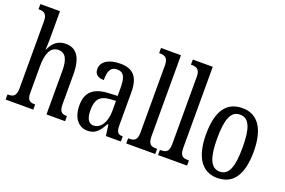

<svg xmlns="http://www.w3.org/2000/svg" viewBox="-99 -1093 2131 1436"><g transform="rotate(20 966.5 -375.0)"><path d="M14 0H234V-41H232C197 -41 170 -48 170 -108V-321C170 -421 196 -484 259 -484C318 -484 339 -434 339 -347V0H487V-41H485C449 -41 426 -50 426 -113V-349C426 -486 380 -546 295 -546C226 -546 189 -501 170 -454H167C167 -462 170 -499 170 -531V-760H14V-719H21C52 -719 83 -710 83 -651V-113C83 -50 55 -41 21 -41H14Z M668 10C735 10 760 -31 794 -88H800L812 0H931V-41H928C892 -41 879 -57 879 -113V-372C879 -499 828 -546 729 -546C639 -546 580 -510 580 -450C580 -409 605 -388 654 -388C654 -453 666 -497 722 -497C781 -497 792 -448 792 -373V-312L727 -309C606 -304 547 -256 547 -150C547 -41 601 10 668 10ZM696 -42C655 -42 637 -82 637 -144C637 -223 664 -265 747 -270L793 -273V-191C793 -106 755 -42 696 -42Z M974 0H1205V-41H1196C1157 -41 1133 -52 1133 -115V-760H974V-719H984C1015 -719 1046 -710 1046 -651V-115C1046 -52 1022 -41 984 -41H974Z M1227 0H1458V-41H1449C1410 -41 1386 -52 1386 -115V-760H1227V-719H1237C1268 -719 1299 -710 1299 -651V-115C1299 -52 1275 -41 1237 -41H1227Z M1700 10C1825 10 1891 -81 1891 -269C1891 -456 1819 -546 1703 -546C1576 -546 1511 -456 1511 -269C1511 -81 1583 10 1700 10ZM1702 -41C1628 -41 1600 -119 1600 -269C1600 -418 1627 -494 1701 -494C1776 -494 1802 -418 1802 -269C1802 -119 1776 -41 1702 -41Z"/></g></svg>

Font: Noto Serif Devanagari ExtraCondensed
Style: Regular
Weight: 400
Width: 2
Designer: Universal Thirst, Indian Type Foundry and the Monotype Design Team
Foundry: Monotype Imaging Inc.
Version: Version 2.004